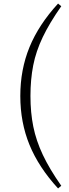

<svg xmlns="http://www.w3.org/2000/svg" viewBox="-20 -838 390 1078"><path d="M151 -299Q151 -206 167 -127Q183 -48 220.5 31.5Q258 111 324 205L306 220Q197 101 145.5 -25Q94 -151 94 -299Q94 -447 145.5 -573Q197 -699 306 -818L324 -803Q258 -709 220 -629.5Q182 -550 166.5 -471Q151 -392 151 -299Z"/></svg>

Font: Noto Serif HK
Style: Regular
Weight: 200
Designer: Ryoko NISHIZUKA 西塚涼子 (kana & ideographs); Frank Grießhammer (Latin, Greek & Cyrillic); Wenlong ZHANG 张文龙 (bopomofo); San
Foundry: Adobe
Version: Version 2.001;hotconv 1.1.0;makeotfexe 2.6.0